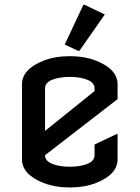

<svg xmlns="http://www.w3.org/2000/svg" viewBox="-20 -785 592 814"><path d="M478.5 -216.3V-109.9Q478.5 -45.4 387.2 -9.3Q337.9 9.8 275.9 9.8Q213.9 9.8 164.6 -9.3Q73.2 -45.4 73.2 -109.9V-427.2Q73.2 -491.7 164.6 -527.8Q213.9 -546.9 275.9 -546.9Q337.9 -546.9 387.2 -527.8Q478.5 -491.7 478.5 -427.2V-364.7L170.9 -127Q170.9 -102.5 201.4 -90.3Q231.9 -78.1 275.9 -78.1Q319.8 -78.1 350.3 -90.3Q380.9 -102.5 380.9 -127V-172.4L473.6 -216.3ZM170.9 -230 380.9 -398.9V-410.2Q380.9 -434.6 350.3 -446.8Q319.8 -459 275.9 -459Q231.9 -459 201.4 -446.8Q170.9 -434.6 170.9 -410.2ZM333.5 -764.6H338.4L424.3 -723.6L316.4 -569.3H311.5L254.4 -596.2Z"/></svg>

Font: Nova Flat
Style: Book
Weight: 400
Version: Version 2.000